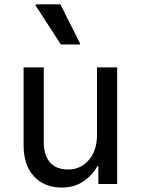

<svg xmlns="http://www.w3.org/2000/svg" viewBox="-20 -826 640 862"><path d="M257.5 16Q179 16 132.5 -34.2Q86 -84.5 86 -173V-523.5H176.5V-189Q176.5 -128.5 204.5 -96.8Q232.5 -65 285.5 -65Q342 -65 378.8 -107.5Q415.5 -150 415.5 -219.5V-523.5H506V0H421.5V-80.5H418Q392.5 -36.5 352.2 -10.2Q312 16 257.5 16ZM253 -626.5 140 -801V-806.5H251L339 -632V-626.5Z"/></svg>

Font: Google Sans Code
Style: Regular
Weight: 400
Monospace: yes
Designer: Google Sans Code Authors
Foundry: Google LLC
Version: Version 6.000